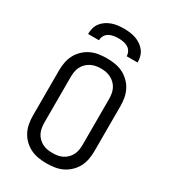

<svg xmlns="http://www.w3.org/2000/svg" viewBox="-228 -1068 1056 1189"><g transform="rotate(30 300.0 -473.5)"><path d="M300 8Q271 8 242 3.5Q213 -1 187 -13.5Q161 -26 139.5 -46.5Q118 -67 104.5 -92.5Q91 -118 85.5 -147Q80 -176 80 -205V-530Q80 -559 85.5 -588Q91 -617 104.5 -642.5Q118 -668 139.5 -688.5Q161 -709 187 -721.5Q213 -734 242 -738.5Q271 -743 300 -743Q329 -743 358 -738.5Q387 -734 413 -721.5Q439 -709 460.5 -688.5Q482 -668 495.5 -642.5Q509 -617 514.5 -588Q520 -559 520 -530V-205Q520 -176 514.5 -147Q509 -118 495.5 -92.5Q482 -67 460.5 -46.5Q439 -26 413 -13.5Q387 -1 358 3.5Q329 8 300 8ZM300 -66Q319 -66 337 -69Q355 -72 371.5 -80.5Q388 -89 401.5 -102.5Q415 -116 423 -132.5Q431 -149 434 -167.5Q437 -186 437 -205V-530Q437 -549 434 -567.5Q431 -586 423 -602.5Q415 -619 401.5 -632.5Q388 -646 371.5 -654.5Q355 -663 337 -666.5Q319 -670 300 -670Q281 -670 263 -666.5Q245 -663 228.5 -654.5Q212 -646 198.5 -632.5Q185 -619 177 -602.5Q169 -586 166 -567.5Q163 -549 163 -530V-205Q163 -186 166 -167.5Q169 -149 177 -132.5Q185 -116 198.5 -102.5Q212 -89 228.5 -80.5Q245 -72 263 -69Q281 -66 300 -66ZM123 -815Q123 -836 128.5 -857Q134 -878 147 -895Q160 -912 178 -924Q196 -936 216 -943Q236 -950 257.5 -952.5Q279 -955 300 -955Q321 -955 342.5 -952.5Q364 -950 384 -943Q404 -936 422 -924Q440 -912 453 -895Q466 -878 471.5 -857Q477 -836 477 -815H399Q399 -832 390.5 -847.5Q382 -863 367 -871.5Q352 -880 334.5 -883Q317 -886 300 -886Q283 -886 265.5 -883Q248 -880 233 -871.5Q218 -863 209.5 -847.5Q201 -832 201 -815Z"/></g></svg>

Font: Nova
Style: Regular
Weight: 400
Monospace: yes
Designer: Belleve Invis
Foundry: Belleve Invis
Version: Version 24.1.4; ttfautohint (v1.8.4)